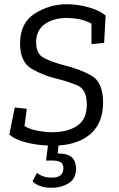

<svg xmlns="http://www.w3.org/2000/svg" viewBox="-20 -680 563 909"><path d="M468 -194Q468 -102 413 -50Q358 2 257 9L253 47H261Q340 47 340 119Q340 166 305 187.5Q270 209 224 209Q166 209 134 179L155 138Q182 161 225 161Q280 161 280 117Q280 94 265.5 87Q251 80 227 80H198L207 9Q151 7 100.5 -6.5Q50 -20 24 -43L50 -171L107 -165L96 -83Q124 -67 160.5 -60.5Q197 -54 228 -54Q300 -54 345.5 -84.5Q391 -115 391 -185Q391 -256 347.5 -275Q304 -294 247 -308Q186 -322 130.5 -354Q75 -386 75 -474Q75 -572 145 -616Q215 -660 296 -660Q348 -660 401 -645Q454 -630 480 -606L473 -477L413 -471V-568Q384 -584 353.5 -589.5Q323 -595 299 -595Q231 -595 191 -565Q151 -535 151 -480Q151 -424 189 -405Q227 -386 280 -372Q355 -354 411.5 -323Q468 -292 468 -194Z"/></svg>

Font: Zilla Slab
Style: Italic
Weight: 400
Italic angle: -6°
Designer: Typotheque.com
Foundry: Typotheque type foundry
Version: Version 1.1; 2017; ttfautohint (v1.6)